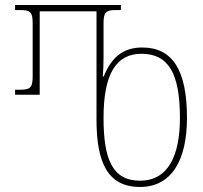

<svg xmlns="http://www.w3.org/2000/svg" viewBox="-20 -734 806 764"><path d="M537 10C662 10 724 -95 724 -265C724 -456 666 -545 546 -545C472 -545 424 -508 393 -430H389C391 -454 392 -478 392 -505V-639C392 -684 399 -694 441 -694H461V-714H40V-694H61C103 -694 110 -684 110 -639V-432C110 -388 103 -377 61 -377H40V-357H138V-689H364V-258C364 -90 407 10 537 10ZM537 -15C426 -15 392 -103 392 -265C392 -443 444 -520 543 -520C651 -520 696 -441 696 -265C696 -121 653 -15 537 -15Z"/></svg>

Font: Noto Serif Georgian Condensed Thin
Style: Regular
Weight: 100
Width: 3
Designer: Monotype Design Team, Akaki Razmadze
Foundry: Google LLC
Version: Version 2.003